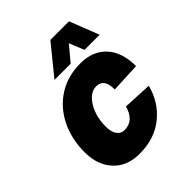

<svg xmlns="http://www.w3.org/2000/svg" viewBox="-211 -881 1022 1022"><g transform="rotate(-45 300.0 -370.5)"><path d="M246 12Q153 12 99 -46.5Q45 -105 45 -200Q45 -301 84.5 -380.5Q124 -460 195.5 -506Q267 -552 364 -552Q457 -552 510 -494Q563 -436 563 -332L395 -324Q395 -367 380.5 -386.5Q366 -406 336 -406Q306 -406 280 -381.5Q254 -357 237.5 -314.5Q221 -272 221 -218Q221 -177 237 -155.5Q253 -134 279 -134Q350 -134 373 -218L537 -210Q511 -110 435 -49Q359 12 246 12ZM204 -587 339 -753H479L544 -587H430L396 -671L326 -587Z"/></g></svg>

Font: Geist Mono Black
Style: Italic
Weight: 900
Italic angle: -12°
Monospace: yes
Designer: Basement.studio, Andrés Briganti, Mateo Zaragoza
Foundry: Basement.studio, Vercel, Andrés Briganti, Guido Ferreyra, Mateo Zaragoza
Version: Version 1.500; ttfautohint (v1.8.4.7-5d5b)